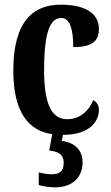

<svg xmlns="http://www.w3.org/2000/svg" viewBox="-20 -568 474 823"><path d="M217 235C285 235 334 197 334 127C334 73 296 42 245 36L250 10C367 10 404 -50 404 -97C404 -117 394 -131 380 -139C361 -93 323 -57 268 -57C198 -57 169 -129 169 -267C169 -440 198 -491 243 -491C283 -491 294 -433 294 -366C385 -366 404 -400 404 -444C404 -503 357 -548 240 -548C126 -548 37 -481 37 -266C37 -86 103 -7 204 7L191 77C227 82 253 91 253 130C253 169 233 179 200 179C186 179 166 176 146 171V225C166 232 201 235 217 235Z"/></svg>

Font: Noto Serif Myanmar ExtraCondensed
Style: Bold
Weight: 700
Width: 2
Designer: Ben Mitchell and the Monotype Design Team
Foundry: Monotype Imaging Inc.
Version: Version 2.106